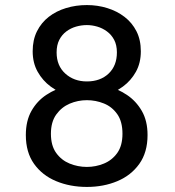

<svg xmlns="http://www.w3.org/2000/svg" viewBox="-20 -727 690 758"><path d="M323 11Q256.5 11 201.8 -11.8Q147 -34.5 114.5 -80Q82 -125.5 82 -194Q82 -250 104.2 -289.2Q126.5 -328.5 163 -352.5Q199.5 -376.5 241.8 -387.5Q284 -398.5 323 -398.5Q361 -398.5 402.8 -387.5Q444.5 -376.5 480.8 -352.5Q517 -328.5 539.8 -289.2Q562.5 -250 562.5 -194Q562.5 -125.5 530 -80Q497.5 -34.5 443.2 -11.8Q389 11 323 11ZM323 -68Q358 -68 390.2 -81.2Q422.5 -94.5 443 -123.2Q463.5 -152 463.5 -199Q463.5 -247 443 -276.2Q422.5 -305.5 390.2 -318.5Q358 -331.5 323 -331.5Q287.5 -331.5 255.2 -317.8Q223 -304 202 -274.8Q181 -245.5 181 -199Q181 -152 201.8 -123.2Q222.5 -94.5 255 -81.2Q287.5 -68 323 -68ZM323 -338.5Q287.5 -338.5 249.8 -350.2Q212 -362 180.2 -385.2Q148.5 -408.5 128.8 -443.5Q109 -478.5 109 -524.5Q109 -569.5 126 -603.5Q143 -637.5 172.5 -660.5Q202 -683.5 240.8 -695.2Q279.5 -707 323 -707Q365 -707 403.2 -695.2Q441.5 -683.5 471.5 -660.5Q501.5 -637.5 518.8 -603.5Q536 -569.5 536 -524.5Q536 -478.5 516.5 -443.5Q497 -408.5 465.2 -385.2Q433.5 -362 396 -350.2Q358.5 -338.5 323 -338.5ZM323 -405.5Q376 -405.5 408.8 -436.5Q441.5 -467.5 441.5 -520Q441.5 -549 430.8 -569.5Q420 -590 402.2 -603Q384.5 -616 363.8 -622Q343 -628 323 -628Q301.5 -628 280.5 -622Q259.5 -616 242 -603Q224.5 -590 214 -569.5Q203.5 -549 203.5 -520Q203.5 -467.5 237.8 -436.5Q272 -405.5 323 -405.5Z"/></svg>

Font: Trispace Thin
Style: Regular
Weight: 400
Version: Version 1.210